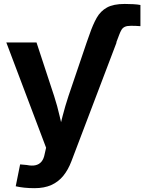

<svg xmlns="http://www.w3.org/2000/svg" viewBox="-20 -752 748 978"><path d="M421.4 -535.6 436.5 -578.1Q453.1 -626.5 472.4 -660.9Q491.7 -695.3 524.7 -713.6Q557.6 -731.9 615.2 -731.9Q638.7 -731.9 659.4 -730.7Q680.2 -729.5 695.3 -726.6V-618.7Q685.1 -619.6 672.4 -620.1Q659.7 -620.6 647.5 -620.6Q627 -620.6 616 -615.5Q605 -610.4 598.9 -600.1Q592.8 -589.8 586.9 -574.2L572.3 -535.6ZM60.1 196.8 82.5 85.4 116.2 88.4Q142.1 93.8 160.9 89.6Q179.7 85.4 191.4 71.3Q203.1 57.1 207.5 32.7L214.8 0.5L12.2 -535.6H166L255.9 -262.2Q272.5 -210.9 283.9 -160.2Q295.4 -109.4 308.6 -55.2H272.5Q285.6 -109.4 298.8 -160.6Q312 -211.9 328.6 -262.2L421.4 -535.6H573.7L343.8 69.3Q327.1 113.3 302.2 143.8Q277.3 174.3 241.5 190.4Q205.6 206.5 155.8 206.5Q128.4 206.5 103.3 203.9Q78.1 201.2 60.1 196.8Z"/></svg>

Font: Inter 20pt
Style: Bold
Weight: 700
Version: Version 4.001;git-66647c0bb